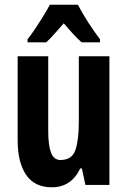

<svg xmlns="http://www.w3.org/2000/svg" viewBox="-20 -786 541 816"><path d="M445 -547V0H343L328 -70H321Q283 10 200 10Q127 10 91 -43Q55 -96 55 -190V-547H185V-229Q185 -168 197 -137Q209 -106 237 -106Q286 -106 300.5 -148.5Q315 -191 315 -269V-547ZM311 -766Q328 -733 352.5 -694.5Q377 -656 405 -619V-606H327Q310 -621 291 -641.5Q272 -662 251 -687Q229 -662 210 -640.5Q191 -619 176 -606H97V-619Q113 -639 131 -666Q149 -693 165.5 -720Q182 -747 192 -766Z"/></svg>

Font: Noto Sans Myanmar ExtraCondensed
Style: Bold
Weight: 700
Width: 2
Designer: Monotype Design Team
Foundry: Monotype Imaging Inc.
Version: Version 2.107; ttfautohint (v1.8.4.7-5d5b)